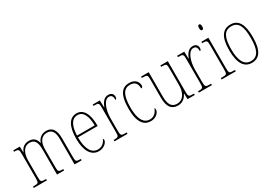

<svg xmlns="http://www.w3.org/2000/svg" viewBox="14 -1567 3378 2405"><g transform="rotate(-30 1703.0 -364.0)"><path d="M31 0H221V-20H214C146 -20 142 -25 142 -97V-333C142 -430 179 -517 267 -517C339 -517 367 -469 367 -364V0H470V-20H463C401 -20 395 -25 395 -95V-348C395 -441 428 -517 520 -517C593 -517 621 -462 621 -364V0H723V-20H719C656 -20 649 -25 649 -92V-363C649 -482 607 -542 521 -542C456 -542 410 -507 389 -445H387C373 -505 339 -542 271 -542C210 -542 166 -512 143 -449H141L138 -536H44V-516H50C109 -516 114 -508 114 -435V-97C114 -25 110 -20 44 -20H31Z M969 10C1052 10 1097 -48 1097 -79C1097 -91 1093 -97 1088 -100C1070 -56 1033 -15 970 -15C882 -15 827 -99 827 -272H1112V-291C1112 -446 1058 -542 961 -542C857 -542 799 -450 799 -262C799 -88 865 10 969 10ZM1084 -297H828C833 -431 873 -517 961 -517C1045 -517 1082 -428 1084 -297Z M1198 0H1387V-20H1369C1307 -20 1300 -25 1300 -97V-277C1300 -390 1343 -519 1416 -519C1461 -519 1469 -486 1469 -443C1484 -443 1490 -459 1490 -481C1490 -516 1467 -544 1420 -544C1352 -544 1321 -483 1301 -432H1299L1296 -536H1193V-516H1200C1267 -516 1272 -511 1272 -441V-97C1272 -25 1266 -20 1205 -20H1198Z M1722 10C1803 10 1848 -48 1848 -84C1848 -98 1846 -105 1840 -111C1823 -64 1788 -15 1722 -15C1638 -15 1583 -91 1583 -264C1583 -459 1638 -517 1719 -517C1791 -517 1820 -475 1820 -406C1833 -406 1845 -415 1845 -436C1845 -494 1801 -542 1721 -542C1622 -542 1555 -478 1555 -263C1555 -62 1627 10 1722 10Z M2114 10C2183 10 2224 -30 2249 -81H2253L2255 0H2360V-20H2349C2285 -20 2279 -24 2279 -99V-536H2171V-516H2179C2250 -516 2251 -511 2251 -431V-203C2251 -104 2207 -15 2115 -15C2034 -15 2003 -75 2003 -182V-536H1892V-516H1903C1970 -516 1975 -511 1975 -443V-184C1975 -46 2025 10 2114 10Z M2419 0H2608V-20H2590C2528 -20 2521 -25 2521 -97V-277C2521 -390 2564 -519 2637 -519C2682 -519 2690 -486 2690 -443C2705 -443 2711 -459 2711 -481C2711 -516 2688 -544 2641 -544C2573 -544 2542 -483 2522 -432H2520L2517 -536H2414V-516H2421C2488 -516 2493 -511 2493 -441V-97C2493 -25 2487 -20 2426 -20H2419Z M2847 -658C2861 -658 2870 -666 2870 -698C2870 -729 2861 -738 2847 -738C2833 -738 2825 -729 2825 -698C2825 -666 2833 -658 2847 -658ZM2748 0H2953V-20H2935C2871 -20 2866 -25 2866 -95V-536H2765V-516H2774C2833 -516 2838 -509 2838 -437V-95C2838 -25 2833 -20 2768 -20H2748Z M3183 10C3295 10 3353 -75 3353 -267C3353 -452 3299 -542 3186 -542C3068 -542 3013 -452 3013 -267C3013 -77 3076 10 3183 10ZM3184 -15C3086 -15 3041 -104 3041 -267C3041 -434 3080 -517 3185 -517C3287 -517 3325 -435 3325 -267C3325 -107 3289 -15 3184 -15Z"/></g></svg>

Font: Noto Serif Bengali Condensed Thin
Style: Regular
Weight: 100
Width: 3
Designer: Juan Bruce, Universal Thirst, Indian Type Foundry and the Monotype Design Team.
Foundry: Monotype Imaging Inc.
Version: Version 2.003